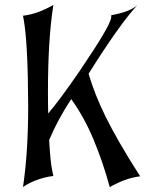

<svg xmlns="http://www.w3.org/2000/svg" viewBox="-20 -758 637 778"><path d="M73.2 0Q84 -73.2 89.1 -154.8Q94.2 -236.3 94.2 -328.1Q93.8 -457 89.1 -544.4Q84.5 -631.8 76.2 -677.7L73.2 -694.3Q103 -697.8 132.6 -708.3Q162.1 -718.8 196.3 -737.8Q174.3 -600.1 174.3 -384.8Q174.3 -361.3 174.6 -340.1Q174.8 -318.8 175.3 -298.3Q220.2 -350.1 304.7 -473.1Q367.2 -565.4 398.9 -619.4Q430.7 -673.3 430.7 -689.9V-696.3Q508.3 -710.4 537.1 -737.8Q463.9 -658.7 338.9 -459Q351.6 -417 367.7 -375.7Q383.8 -334.5 407.5 -286.1Q431.2 -237.8 465.1 -179Q499 -120.1 547.9 -43.5Q518.1 -40 488.5 -29.5Q459 -19 424.8 0Q397 -101.6 359.1 -192.4Q321.3 -283.2 268.6 -356.4Q216.3 -277.8 179.2 -190.9Q181.6 -147.9 184.6 -116.2Q187.5 -84.5 192.4 -62.5L196.3 -44.9Q175.3 -42.5 156.5 -37.4Q137.7 -32.2 121.8 -25.9Q106 -19.5 93.5 -12.7Q81.1 -5.9 73.2 0Z"/></svg>

Font: MedievalSharp
Style: Regular
Weight: 500
Version: Version 1.0